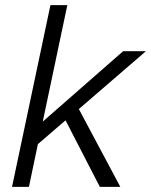

<svg xmlns="http://www.w3.org/2000/svg" viewBox="-20 -730 590 750"><path d="M27 0H93L128 -167L236 -260L370 0H450L288 -304L550 -530H461L147 -255L243 -710H177Z"/></svg>

Font: Geist Light
Style: Italic
Weight: 300
Italic angle: -12°
Designer: Basement.studio, Andrés Briganti, Mateo Zaragoza
Foundry: Basement.studio, Vercel, Andrés Briganti, Guido Ferreyra, Mateo Zaragoza
Version: Version 1.500